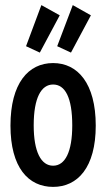

<svg xmlns="http://www.w3.org/2000/svg" viewBox="-20 -723 415 752"><path d="M258 -517 336 -663 265 -703 204 -542ZM136 -517 214 -663 142 -703 82 -542ZM188 9C284 9 355 -67 355 -231C355 -397 284 -476 188 -476C91 -476 21 -397 21 -231C21 -67 91 9 188 9ZM188 -74C141 -74 112 -128 112 -232C112 -341 142 -392 188 -392C235 -392 263 -341 263 -232C263 -128 235 -74 188 -74Z"/></svg>

Font: Inconsolata Condensed
Style: Bold
Weight: 700
Width: 3
Monospace: yes
Designer: Raph Levien, Cyreal, Brenton Simpson
Foundry: Raph Levien, Cyreal, Google
Version: Version 3.100